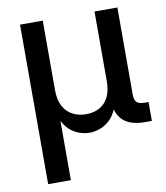

<svg xmlns="http://www.w3.org/2000/svg" viewBox="-83 -611 763 885"><g transform="rotate(-10 298.0 -168.5)"><path d="M70.8 204.1V-542.5H177.2V-217.8Q177.2 -170.9 193.6 -141.1Q210 -111.3 237.8 -97.2Q265.6 -83 299.8 -83Q335 -83 361.8 -97.4Q388.7 -111.8 404.1 -141.4Q419.4 -170.9 419.4 -217.8V-542.5H526.4V-133.8Q526.4 -108.9 537.6 -98.6Q548.8 -88.4 575.2 -88.4H592.3V0H560.1Q491.2 0 457 -32.7Q422.9 -65.4 422.9 -127.9V-177.2H444.8Q444.8 -123 430.7 -87.9Q416.5 -52.7 394.3 -32.7Q372.1 -12.7 347.2 -4.4Q322.3 3.9 300.8 3.9Q279.3 3.9 254.2 -4.4Q229 -12.7 207 -32.7Q185.1 -52.7 170.7 -87.9Q156.2 -123 156.2 -177.2H177.2V204.1Z"/></g></svg>

Font: Inter 16pt Medium
Style: Regular
Weight: 500
Version: Version 4.001;git-66647c0bb